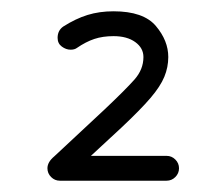

<svg xmlns="http://www.w3.org/2000/svg" viewBox="-20 -558 395 340"><path d="M86 -238Q77 -238 70.5 -244.5Q64 -251 64 -260Q64 -271 76 -281L165 -364Q202 -399 218 -417Q234 -435 234 -457Q234 -473 219.5 -483.5Q205 -494 181 -494Q162 -494 147 -489Q132 -484 116 -473Q112 -470 105 -470Q97 -470 89.5 -475.5Q82 -481 82 -491Q82 -504 92 -511Q114 -525 135 -531.5Q156 -538 181 -538Q234 -538 256 -512Q278 -486 278 -457Q278 -439 271 -422Q264 -405 246.5 -384.5Q229 -364 195 -332L141 -282H275Q284 -282 290.5 -275.5Q297 -269 297 -260Q297 -251 290.5 -244.5Q284 -238 275 -238Z"/></svg>

Font: Hubballi
Style: Regular
Weight: 400
Designer: Erin McLaughlin
Version: Version 1.000; ttfautohint (v1.8.3)